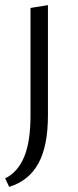

<svg xmlns="http://www.w3.org/2000/svg" viewBox="-23 -440 303 749"><path d="M96 -409 164 -420V11Q164 129 127 197Q90 265 13 289L-3 256Q47 231 71.5 171.5Q96 112 96 11Z"/></svg>

Font: LXGW Bright GB
Style: Regular
Weight: 400
Designer: Christian Thalmann (Catharsis Fonts)
Foundry: LXGW / Christian Thalmann (Catharsis Fonts) / Fontworks Inc.
Version: Version 5.510